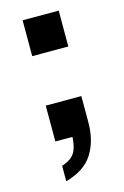

<svg xmlns="http://www.w3.org/2000/svg" viewBox="-104 -536 482 745"><g transform="rotate(-15 137.5 -163.5)"><path d="M67 160V98Q108 85 121.5 59Q135 33 135 -12L186 0H66V-144H209V-39Q209 35 176.5 87Q144 139 67 160ZM65 -343V-487H210V-343Z"/></g></svg>

Font: Instrument Sans SemiBold
Style: Regular
Weight: 600
Designer: Rodrigo Fuenzalida
Foundry: fragTYPE
Version: Version 1.000;gftools[0.9.28]